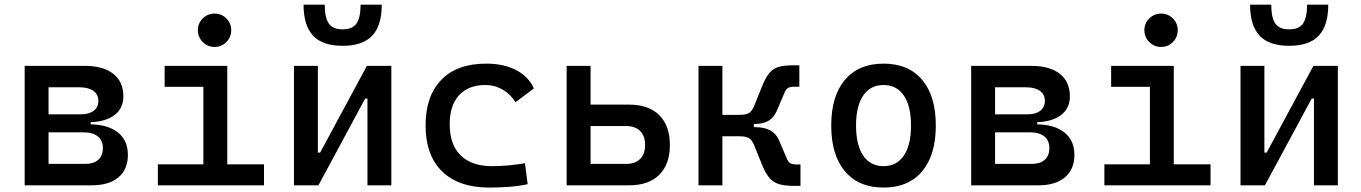

<svg xmlns="http://www.w3.org/2000/svg" viewBox="-20 -803 5899 832"><path d="M86.9 0V-517.6H347.7Q427.2 -517.6 470.9 -483.2Q514.6 -448.7 514.6 -385.7Q514.6 -334.5 477.5 -305.4Q440.4 -276.4 373 -273.4V-264.2Q449.7 -262.7 491.9 -228.3Q534.2 -193.8 534.2 -131.8Q534.2 -68.8 493.2 -34.4Q452.1 0 377.9 0ZM190.4 -92.8H349.6Q385.7 -92.8 405.8 -110.6Q425.8 -128.4 425.8 -161.1Q425.8 -193.8 404.1 -211.7Q382.3 -229.5 342.8 -229.5H190.4ZM190.4 -307.6H330.1Q366.2 -307.6 386.2 -323Q406.2 -338.4 406.2 -366.2Q406.2 -394 384.5 -409.4Q362.8 -424.8 323.2 -424.8H190.4Z M664.1 0V-90.8H861.3V-426.8H693.4V-517.6H964.8V-90.8H1124V0ZM909.7 -599.6Q879.9 -599.6 858.6 -620.8Q837.4 -642.1 837.4 -671.9Q837.4 -702.1 858.6 -723.1Q879.9 -744.1 909.7 -744.1Q939.9 -744.1 960.9 -723.1Q981.9 -702.1 981.9 -671.9Q981.9 -642.1 960.9 -620.8Q939.9 -599.6 909.7 -599.6Z M1253.9 0V-517.6H1357.4V-141.6H1367.2L1569.8 -517.6H1675.8V0H1572.3V-376H1562.5L1359.9 0ZM1464.8 -604.5Q1377.4 -604.5 1336.4 -648.7Q1295.4 -692.9 1295.4 -782.7H1387.2Q1387.2 -726.6 1404.8 -701.2Q1422.4 -675.8 1464.8 -675.8Q1508.3 -675.8 1525.4 -701.9Q1542.5 -728 1542.5 -782.7H1634.3Q1634.3 -692.4 1593 -648.4Q1551.8 -604.5 1464.8 -604.5Z M2100.6 9.8Q1968.3 9.8 1896.2 -59.8Q1824.2 -129.4 1824.2 -259.8Q1824.2 -386.7 1892.3 -457Q1960.4 -527.3 2086.9 -527.3Q2162.6 -527.3 2216.6 -499.3Q2270.5 -471.2 2293.5 -419.9L2213.9 -359.9Q2191.9 -395.5 2157.7 -415Q2123.5 -434.6 2083 -434.6Q2009.8 -434.6 1969.2 -390.4Q1928.7 -346.2 1928.7 -264.6Q1928.7 -176.3 1976.3 -129.6Q2023.9 -83 2112.3 -83Q2148.4 -83 2184.6 -86.4Q2220.7 -89.8 2254.9 -95.7L2266.6 -4.9Q2226.6 3.9 2183.8 6.8Q2141.1 9.8 2100.6 9.8Z M2435.5 0V-517.6H2539.1V-349.6H2707Q2791 -349.6 2836.9 -304Q2882.8 -258.3 2882.8 -174.8Q2882.8 -91.3 2836.9 -45.7Q2791 0 2707 0ZM2539.1 -92.8H2693.4Q2732.4 -92.8 2753.9 -114.3Q2775.4 -135.7 2775.4 -174.8Q2775.4 -213.9 2753.9 -235.4Q2732.4 -256.8 2693.4 -256.8H2539.1Z M3006.8 0V-517.6H3110.4V-305.2H3184.1Q3215.3 -305.2 3227.8 -314.7Q3240.2 -324.2 3248.5 -345.2L3282.2 -428.7Q3297.4 -466.3 3313.5 -486.1Q3329.6 -505.9 3353.5 -512.9Q3377.4 -520 3415.5 -520H3443.8V-427.2H3422.9Q3404.8 -427.2 3395.5 -422.4Q3386.2 -417.5 3379.4 -400.9L3345.2 -320.8Q3333 -293 3309.8 -279.3Q3286.6 -265.6 3247.1 -265.6H3246.6V-252H3252Q3331.1 -252 3355 -196.8L3389.2 -116.7Q3396 -100.1 3405.3 -95.2Q3414.6 -90.3 3432.6 -90.3H3448.7V2.4H3420.4Q3382.3 2.4 3357.2 -4.6Q3332 -11.7 3314.7 -31.5Q3297.4 -51.3 3282.2 -88.9L3248.5 -172.4Q3240.2 -193.4 3227.8 -202.9Q3215.3 -212.4 3184.1 -212.4H3110.4V0Z M3808.6 9.8Q3701.2 9.8 3641.6 -60.5Q3582 -130.9 3582 -258.8Q3582 -387.2 3641.6 -457.3Q3701.2 -527.3 3808.6 -527.3Q3916.5 -527.3 3975.8 -457.3Q4035.2 -387.2 4035.2 -258.8Q4035.2 -130.9 3975.8 -60.5Q3916.5 9.8 3808.6 9.8ZM3808.6 -83Q3865.7 -83 3896.7 -128.9Q3927.7 -174.8 3927.7 -258.8Q3927.7 -343.3 3896.7 -388.9Q3865.7 -434.6 3808.6 -434.6Q3751.5 -434.6 3720.5 -388.9Q3689.5 -343.3 3689.5 -258.8Q3689.5 -174.8 3720.5 -128.9Q3751.5 -83 3808.6 -83Z M4188.5 0V-517.6H4449.2Q4528.8 -517.6 4572.5 -483.2Q4616.2 -448.7 4616.2 -385.7Q4616.2 -334.5 4579.1 -305.4Q4542 -276.4 4474.6 -273.4V-264.2Q4551.3 -262.7 4593.5 -228.3Q4635.7 -193.8 4635.7 -131.8Q4635.7 -68.8 4594.7 -34.4Q4553.7 0 4479.5 0ZM4292 -92.8H4451.2Q4487.3 -92.8 4507.3 -110.6Q4527.3 -128.4 4527.3 -161.1Q4527.3 -193.8 4505.6 -211.7Q4483.9 -229.5 4444.3 -229.5H4292ZM4292 -307.6H4431.6Q4467.8 -307.6 4487.8 -323Q4507.8 -338.4 4507.8 -366.2Q4507.8 -394 4486.1 -409.4Q4464.4 -424.8 4424.8 -424.8H4292Z M4765.6 0V-90.8H4962.9V-426.8H4794.9V-517.6H5066.4V-90.8H5225.6V0ZM5011.2 -599.6Q4981.4 -599.6 4960.2 -620.8Q4939 -642.1 4939 -671.9Q4939 -702.1 4960.2 -723.1Q4981.4 -744.1 5011.2 -744.1Q5041.5 -744.1 5062.5 -723.1Q5083.5 -702.1 5083.5 -671.9Q5083.5 -642.1 5062.5 -620.8Q5041.5 -599.6 5011.2 -599.6Z M5355.5 0V-517.6H5459V-141.6H5468.8L5671.4 -517.6H5777.3V0H5673.8V-376H5664.1L5461.4 0ZM5566.4 -604.5Q5479 -604.5 5438 -648.7Q5397 -692.9 5397 -782.7H5488.8Q5488.8 -726.6 5506.3 -701.2Q5523.9 -675.8 5566.4 -675.8Q5609.9 -675.8 5627 -701.9Q5644 -728 5644 -782.7H5735.8Q5735.8 -692.4 5694.6 -648.4Q5653.3 -604.5 5566.4 -604.5Z"/></svg>

Font: Cascadia Mono PL
Style: Regular
Weight: 400
Monospace: yes
Designer: Aaron Bell
Foundry: Saja Typeworks
Version: Version 2404.023; ttfautohint (v1.8.4)